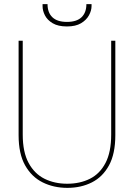

<svg xmlns="http://www.w3.org/2000/svg" viewBox="-20 -897 649 929"><path d="M306 12Q240 12 186.5 -14.5Q133 -41 101.5 -97Q70 -153 70 -243V-700H90V-246Q90 -161 118.5 -108.5Q147 -56 195.5 -32Q244 -8 305 -8Q367 -8 415 -32Q463 -56 490.5 -108.5Q518 -161 518 -246V-700H538V-243Q538 -153 507.5 -97Q477 -41 424.5 -14.5Q372 12 306 12ZM304 -769Q261 -769 235 -784.5Q209 -800 197.5 -822.5Q186 -845 186 -867V-877H210Q210 -836 233.5 -813.5Q257 -791 304 -791Q351 -791 374.5 -813.5Q398 -836 398 -877H423V-868Q423 -846 410.5 -823Q398 -800 372 -784.5Q346 -769 304 -769Z"/></svg>

Font: DM Sans 20pt Thin
Style: Regular
Weight: 250
Version: Version 4.004;gftools[0.9.30]